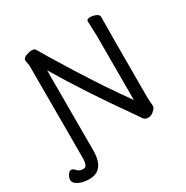

<svg xmlns="http://www.w3.org/2000/svg" viewBox="-234 -876 1168 1206"><g transform="rotate(-30 350.0 -273.0)"><path d="M71 168Q23 168 -7.5 151.5Q-38 135 -38 114Q-38 96 -26.5 78Q-15 60 -1 60Q13 60 26.5 77Q40 94 71 94Q100 94 100 31V-640L93 -677Q93 -696 118 -705Q143 -714 155 -714Q165 -714 173 -712.5Q181 -711 187 -701Q212 -655 329.5 -467Q447 -279 560 -123V-589L556 -695Q556 -711 581 -711Q601 -711 622 -702.5Q643 -694 643 -677Q641 -588 641 -87L645 -32Q645 -20 634 -8Q610 19 586 19Q561 19 550.5 3.5Q540 -12 515 -48Q323 -318 181 -557V30Q178 168 71 168Z"/></g></svg>

Font: LXGW WenKai TC
Style: Bold
Weight: 700
Designer: LXGW / Fontworks Inc.
Foundry: LXGW / Fontworks Inc.
Version: Version 1.330;April 28, 2024